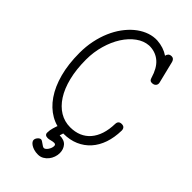

<svg xmlns="http://www.w3.org/2000/svg" viewBox="-266 -753 1011 1011"><g transform="rotate(45 240.0 -247.0)"><path d="M346.7 -653.8C322.3 -670.4 293.6 -679.9 260.7 -682.1H246.6C227.4 -681.2 208.3 -676.6 189.5 -668.5C170.6 -660.3 152.7 -649.2 135.7 -635C118.8 -620.8 103.1 -603.8 88.6 -584C74.1 -564.1 61.6 -541.9 51 -517.3C40.4 -492.8 32.1 -466.1 26.1 -437.3C20.1 -408.4 17.1 -378.1 17.1 -346.2C17.1 -290.9 23 -241 34.9 -196.5C46.8 -152.1 63.5 -114.3 85 -83C106.4 -51.8 131.9 -27.7 161.4 -10.7C190.8 6.2 223.1 14.6 258.3 14.6C289.9 14.6 318.2 9.2 343.3 -1.7C368.3 -12.6 389.7 -28 407.5 -47.9C425.2 -67.7 438.9 -91.6 448.5 -119.6C458.1 -147.6 463.2 -178.9 463.9 -213.4C463.9 -221.2 461.9 -227.4 458 -231.9C454.1 -236.5 447.9 -238.8 439.5 -238.8C423.5 -238.8 415.2 -230.6 414.6 -214.4C413.9 -185.7 409.9 -160.2 402.6 -137.9C395.3 -115.6 384.9 -96.8 371.6 -81.3C358.2 -65.8 342.1 -54.1 323.2 -46.1C304.4 -38.2 283 -34.2 259.3 -34.2C231.3 -34.2 205.6 -41.3 182.1 -55.4C158.7 -69.6 138.3 -90 121.1 -116.7C103.8 -143.4 90.4 -176 80.8 -214.6C71.2 -253.2 66.4 -296.9 66.4 -345.7C66.4 -382.8 71.3 -418.4 81.1 -452.4C90.8 -486.4 104.1 -516.5 120.8 -542.7C137.6 -568.9 157.1 -590.1 179.2 -606.2C201.3 -622.3 224.6 -631.2 249 -632.8H258.8C287.4 -631.2 311.8 -621.4 331.8 -603.5C351.8 -585.6 367.2 -558.4 377.9 -522C379.6 -515.8 381.9 -511.1 385 -508.1C388.1 -505 392.4 -503.4 397.9 -503.4C407.4 -503.4 414.6 -505.7 419.4 -510.3C424.3 -514.8 426.8 -520.3 426.8 -526.9C426.8 -528.2 426.7 -529.4 426.5 -530.5C426.4 -531.7 426.1 -533 425.8 -534.7L395.5 -657.7C391.6 -670.4 384.3 -676.8 373.5 -676.8C365.1 -676.8 358.6 -674.6 354.2 -670.2C349.9 -665.8 347.3 -660.3 346.7 -653.8ZM210.9 0.5C207 10.3 203.2 21.4 199.5 33.9C195.7 46.5 193.8 58.8 193.8 70.8C193.8 83.5 201.5 89.8 216.8 89.8C221.7 89.8 228.2 88.7 236.3 86.4C244.5 84.1 251.6 83 257.8 83C266 83 270 86.9 270 94.7C270 100.3 269 105.8 266.8 111.3C264.7 116.9 262.1 121.8 259 126.2C255.9 130.6 252.6 134.2 249 137C245.4 139.7 242 141.1 238.8 141.1C235.8 141.1 232.5 140 228.8 137.7C225 135.4 221.2 132.8 217.3 129.9C213.4 127 209.6 124.3 205.8 122.1C202.1 119.8 198.7 118.7 195.8 118.7C193.8 118.7 191.4 119.4 188.5 120.8C185.5 122.3 182.8 124.4 180.2 127.2C177.6 130 175.3 133.2 173.3 137C171.4 140.7 170.4 144.9 170.4 149.4C170.4 153 172 157 175 161.4C178.1 165.8 182.7 169.9 188.7 173.8C194.7 177.7 202.1 181 210.9 183.6C219.7 186.2 229.8 187.5 241.2 187.5C252.9 187.5 263.4 184.8 272.7 179.4C282 174.1 290 167.2 296.6 158.9C303.3 150.6 308.4 141.3 312 130.9C315.6 120.4 317.4 110.4 317.4 100.6C317.4 81.7 312 66 301.3 53.5C290.5 40.9 273.6 34.7 250.5 34.7C255.4 22 257.8 11.6 257.8 3.4C257.8 -3.4 256.1 -8.1 252.7 -10.5C249.3 -12.9 244 -14.2 236.8 -14.2C222.8 -14.2 214.2 -9.3 210.9 0.5Z"/></g></svg>

Font: Nathan
Style: Regular
Weight: 400
Designer: Peter Wiegel
Foundry: Peter Wiegel
Version: Version 1.001 2009